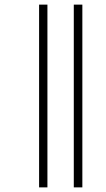

<svg xmlns="http://www.w3.org/2000/svg" viewBox="-20 -764 460 830"><path d="M299 46V-744H336V46ZM149 46V-744H185V46Z"/></svg>

Font: Noto Sans Telugu UI ExtraCondensed ExtraLight
Style: Regular
Weight: 200
Width: 2
Designer: Jelle Bosma - Monotype Design Team
Foundry: Monotype Imaging Inc.
Version: Version 2.005